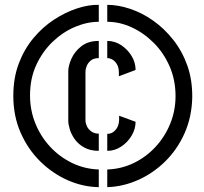

<svg xmlns="http://www.w3.org/2000/svg" viewBox="-20 -735 844 793"><path d="M388 38Q322 37 259 9Q196 -19 145.5 -69Q95 -119 65 -187.5Q35 -256 35 -339Q35 -413 57.5 -472.5Q80 -532 118 -577.5Q156 -623 202.5 -653.5Q249 -684 297.5 -700Q346 -716 388 -715V-645Q340 -645 290 -624Q240 -603 198 -563Q156 -523 130 -467Q104 -411 104 -341Q104 -280 126 -225.5Q148 -171 187 -129Q226 -87 277.5 -62Q329 -37 388 -35ZM423 38V-35Q481 -37 532 -61.5Q583 -86 622 -128Q661 -170 683 -224Q705 -278 705 -338Q705 -405 680.5 -461Q656 -517 615 -558Q574 -599 524 -622Q474 -645 423 -645V-715Q468 -715 517.5 -698.5Q567 -682 613 -649.5Q659 -617 696 -570Q733 -523 754 -463.5Q775 -404 774 -331Q772 -251 742 -184Q712 -117 662 -68Q612 -19 550 8.5Q488 36 423 38ZM471 -420V-435Q471 -455 463.5 -468.5Q456 -482 445 -488.5Q434 -495 423 -495V-566Q454 -566 480.5 -548.5Q507 -531 523.5 -504Q540 -477 540 -446ZM388 -112Q353 -112 328.5 -125.5Q304 -139 289.5 -159Q275 -179 268.5 -200Q262 -221 262 -236V-441Q262 -463 275 -492.5Q288 -522 316 -544Q344 -566 388 -566V-495Q367 -495 355 -485Q343 -475 338 -462Q333 -449 333 -440V-236Q333 -227 338.5 -214.5Q344 -202 356.5 -192.5Q369 -183 388 -183ZM423 -112V-182Q443 -182 457 -198Q471 -214 472 -239V-257L540 -232Q540 -202 523.5 -174.5Q507 -147 480.5 -129.5Q454 -112 423 -112Z"/></svg>

Font: Stick No Bills SemiBold
Style: Regular
Weight: 600
Designer: Kosala Senevirathne, Siva Puranthara, Lasantha Premarathna, Tharique Azeez
Foundry: mooniak
Version: Version 2.000